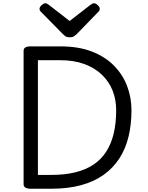

<svg xmlns="http://www.w3.org/2000/svg" viewBox="-20 -1160 909 1180"><path d="M169 0Q125 0 125 -28V-848Q125 -862 136 -868.5Q147 -875 169 -875H350Q464 -875 546.5 -842.5Q629 -810 682.5 -754.5Q736 -699 762 -629Q788 -559 788 -483Q788 -395 770 -320.5Q752 -246 714 -187Q676 -128 617.5 -86Q559 -44 478.5 -22Q398 0 294 0ZM213 -85H294Q378 -85 443 -101Q508 -117 555.5 -149Q603 -181 633.5 -229Q664 -277 679 -340.5Q694 -404 694 -483Q694 -548 672 -603.5Q650 -659 606 -701Q562 -743 498 -766.5Q434 -790 350 -790H213ZM558 -1140Q568 -1140 580.5 -1128.5Q593 -1117 593 -1106Q593 -1104 592.5 -1100Q592 -1096 587 -1090L452 -951Q445 -945 436.5 -938Q428 -931 408 -931Q389 -931 380.5 -938Q372 -945 366 -951L229 -1090Q224 -1096 223.5 -1100Q223 -1104 223 -1106Q223 -1117 236 -1128.5Q249 -1140 258 -1140Q265 -1140 270.5 -1136.5Q276 -1133 283 -1128L408 -1031L533 -1128Q541 -1133 546 -1136.5Q551 -1140 558 -1140Z"/></svg>

Font: Playwrite IT Moderna
Style: Regular
Weight: 400
Designer: Veronika Burian, José Scaglione
Foundry: TypeTogether
Version: Version 1.002